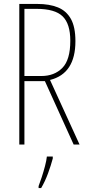

<svg xmlns="http://www.w3.org/2000/svg" viewBox="-20 -734 444 975"><path d="M169 -714Q231 -714 274 -696.5Q317 -679 340 -638Q363 -597 363 -525Q363 -360 234 -328L384 0H354L208 -322H104V0H78V-714ZM166 -689H104V-348H190Q256 -348 296.5 -389Q337 -430 337 -527Q337 -613 298 -651Q259 -689 166 -689ZM248 71Q239 105 224 146Q209 187 189 221H176V211Q183 193 192 165.5Q201 138 208.5 109.5Q216 81 218 61H248Z"/></svg>

Font: Noto Sans Thai ExtCond Thin
Style: Regular
Weight: 100
Width: 2
Designer: Monotype Design Team
Foundry: Monotype Imaging Inc.
Version: Version 2.002; ttfautohint (v1.8.4.7-5d5b)